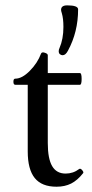

<svg xmlns="http://www.w3.org/2000/svg" viewBox="-20 -689 345 720"><path d="M214.8 -481.9Q209.5 -481.9 204.8 -485.6Q200.2 -489.3 200.2 -497.1Q200.2 -502.9 203.1 -508.8Q217.8 -542.5 217.8 -587.9Q217.8 -619.6 211.9 -639.2Q209 -647.9 209 -651.9Q209 -668.9 231.9 -668.9Q272.9 -668.9 272.9 -653.8Q272.9 -569.3 234.9 -499Q226.1 -481.9 214.8 -481.9ZM191.9 11.2Q136.7 11.2 110.4 -21.2Q84 -53.7 84 -121.1V-371.1H37.1Q30.3 -371.1 30.3 -382.6Q30.3 -394 37.1 -394Q63 -394 92 -423.6Q121.1 -453.1 133.8 -487.8Q136.7 -495.1 147.9 -491.2Q159.2 -487.8 159.2 -481.9V-415H279.8Q286.1 -415 286.1 -393.1Q286.1 -371.1 279.8 -371.1H159.2V-152.8Q159.2 -94.2 175.5 -66.2Q191.9 -38.1 226.1 -38.1Q254.4 -38.1 276.9 -55.2Q281.7 -58.6 288.1 -51Q294.4 -43.5 292 -40Q270.5 -12.7 246.8 -0.7Q223.1 11.2 191.9 11.2Z"/></svg>

Font: Junicode SmCond
Style: Regular
Weight: 400
Width: 4
Designer: Peter S. Baker
Version: Version 2.206